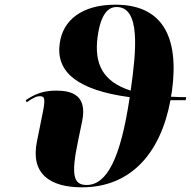

<svg xmlns="http://www.w3.org/2000/svg" viewBox="-20 -790 815 820"><path d="M330 10C534 10 665 -130 708 -362C729 -362 751 -362 773 -362L775 -375C752 -375 731 -376 710 -377C711 -384 713 -391 714 -398C748 -643 666 -770 473 -770C330 -770 248 -704 235 -604C218 -483 310 -405 534 -375C495 -112 436 0 350 0C294 0 282 -40 314 -191L331 -273C353 -382 289 -403 220 -403C168 -403 130 -390 90 -362L94 -353C122 -373 138 -380 152 -379C171 -379 175 -367 161 -301L138 -187C109 -47 194 10 330 10ZM397 -634C411 -734 444 -760 478 -760C580 -760 563 -577 538 -403C420 -441 381 -516 397 -634Z"/></svg>

Font: Noto Serif Display ExtraBold
Style: Italic
Weight: 800
Italic angle: -12°
Designer: Monotype Design Team
Foundry: Monotype Imaging Inc.
Version: Version 2.009